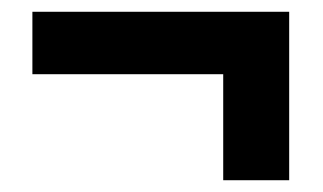

<svg xmlns="http://www.w3.org/2000/svg" viewBox="-20 -426 549 326"><path d="M471 -406V-120H359V-300H35V-406Z"/></svg>

Font: Noto Sans Display SemiCondensed
Style: Regular
Weight: 400
Width: 4
Version: Version 2.003